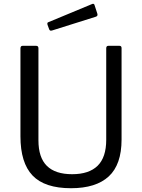

<svg xmlns="http://www.w3.org/2000/svg" viewBox="-20 -984 749 1014"><path d="M622 -247Q622 -115 554.5 -52.5Q487 10 355 10Q216 10 152 -57Q88 -124 88 -264V-728Q88 -742 99 -742H171Q183 -742 183 -729V-243Q183 -152 227.5 -108Q272 -64 361 -64Q450 -64 495.5 -108.5Q541 -153 541 -246V-729Q541 -742 552 -742H611Q622 -742 622 -730ZM494 -912Q495 -910 495 -906Q495 -898 484 -895L255 -823Q253 -822 249 -822Q242 -822 239 -831L231 -853Q230 -855 230 -858Q230 -866 236 -867L467 -963Q468 -964 471 -964Q477 -964 479 -958Z"/></svg>

Font: Libre Franklin
Style: Regular
Weight: 400
Designer: Pablo Impallari, Rodrigo Fuenzalida
Foundry: Impallari Type
Version: Version 1.001; ttfautohint (v1.4.1)